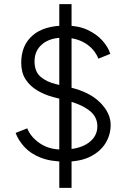

<svg xmlns="http://www.w3.org/2000/svg" viewBox="-20 -800 607 923"><path d="M294 -23Q223 -23 174.5 -42.5Q126 -62 97 -94Q68 -126 55 -161L111 -183Q127 -142 171 -111.5Q215 -81 279 -81Q359 -81 403.5 -112Q448 -143 448 -193Q448 -241 406.5 -271Q365 -301 300 -317L237 -333Q195 -344 159.5 -365Q124 -386 103 -418.5Q82 -451 82 -498Q82 -582 136.5 -629.5Q191 -677 295 -677Q357 -677 401.5 -656Q446 -635 473.5 -603.5Q501 -572 510 -541L453 -518Q434 -565 390 -592Q346 -619 285 -619Q221 -619 183.5 -588Q146 -557 146 -505Q146 -456 175 -431Q204 -406 251 -395L316 -380Q411 -358 461.5 -307Q512 -256 512 -200Q512 -152 487.5 -112Q463 -72 415 -47.5Q367 -23 294 -23ZM265 103V-780H324V103Z"/></svg>

Font: Figtree Light Light
Style: Regular
Weight: 300
Version: Version 2.001;gftools[0.9.30]